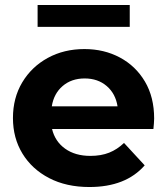

<svg xmlns="http://www.w3.org/2000/svg" viewBox="-20 -743 671 771"><path d="M339 8Q246 8 177 -28Q108 -64 70 -126.5Q32 -189 32 -269Q32 -350 69.5 -412.5Q107 -475 172 -510.5Q237 -546 319 -546Q398 -546 461.5 -512Q525 -478 562 -415.5Q599 -353 599 -267Q599 -258 598 -246.5Q597 -235 596 -225H189Q201 -175 241.5 -146Q282 -117 343 -117Q386 -117 418.5 -130Q451 -143 478 -169L561 -79Q485 8 339 8ZM188 -316H452Q444 -367 408.5 -397.5Q373 -428 320 -428Q267 -428 231.5 -397.5Q196 -367 188 -316ZM131 -635V-723H501V-635Z"/></svg>

Font: Montserrat
Style: Bold
Weight: 700
Designer: Julieta Ulanovsky
Foundry: Julieta Ulanovsky
Version: Version 9.000; ttfautohint (v1.8.4.7-5d5b)